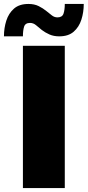

<svg xmlns="http://www.w3.org/2000/svg" viewBox="-48 -952 444 972"><path d="M68 -720H280V0H68ZM-28 -768Q-28 -810 -16 -847.5Q-4 -885 23 -908.5Q50 -932 96 -932Q126 -932 148 -921Q170 -910 187 -896Q201 -885 214 -874.5Q227 -864 243 -864Q267 -864 273.5 -883Q280 -902 280 -932H376Q376 -890 364 -852.5Q352 -815 325 -791.5Q298 -768 252 -768Q224 -768 202.5 -777.5Q181 -787 164 -800Q149 -812 135 -824Q121 -836 104 -836Q80 -836 74 -817Q68 -798 68 -768Z"/></svg>

Font: Kufam Black
Style: Regular
Weight: 900
Designer: Wael Morcos, Artur Schmal
Foundry: Original Type
Version: Version 1.301; ttfautohint (v1.8.3)